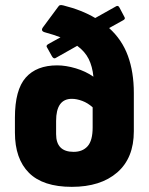

<svg xmlns="http://www.w3.org/2000/svg" viewBox="-20 -714 578 746"><path d="M259 12Q147 12 92.5 -42.5Q38 -97 38 -199V-257Q38 -365 80 -412.5Q122 -460 202 -460Q236 -460 274.5 -448.5Q313 -437 343 -416Q339 -456 324.5 -485Q310 -514 280 -536L195 -488Q188 -485 182 -495L162 -531Q158 -537 168 -543L215 -569Q189 -579 156 -588Q136 -593 147 -608L204 -685Q209 -693 213.5 -694Q218 -695 226 -693Q298 -675 350 -644L432 -690Q440 -694 445 -683L464 -647Q468 -640 458 -635L404 -605Q454 -560 477 -497Q500 -434 500 -353V-204Q500 -100 435.5 -44Q371 12 259 12ZM198 -193Q198 -124 266 -124Q301 -124 320.5 -146Q340 -168 340 -219V-297Q321 -314 299.5 -322Q278 -330 259 -330Q198 -330 198 -244Z"/></svg>

Font: Sofia Sans Black
Style: Regular
Weight: 900
Designer: Botio Nikoltchev, Ani Petrova
Foundry: lettersoup
Version: Version 4.100; ttfautohint (v1.8.3)